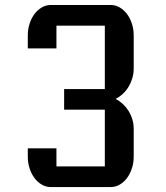

<svg xmlns="http://www.w3.org/2000/svg" viewBox="-20 -759 673 779"><path d="M92.8 -157.2H209V-84H405.3V-314H240.2V-397.5H405.3V-654.8H209V-562.5H92.8V-614.7Q92.8 -640.6 100.1 -663.1Q107.4 -685.5 120.1 -702.4Q132.8 -719.2 149.9 -729Q167 -738.8 186 -738.8H429.2Q448.2 -738.8 465.3 -729Q482.4 -719.2 495.1 -702.4Q507.8 -685.5 515.1 -663.1Q522.5 -640.6 522.5 -614.7V-480.5Q522.5 -460.4 516.8 -441.7Q511.2 -422.9 501.5 -406.7Q491.7 -390.6 478.3 -378.2Q464.8 -365.7 449.2 -357.9Q464.8 -349.6 478.3 -337.2Q491.7 -324.7 501.5 -309.1Q511.2 -293.5 516.8 -274.9Q522.5 -256.3 522.5 -235.8V-124Q522.5 -98.1 515.1 -75.7Q507.8 -53.2 495.1 -36.4Q482.4 -19.5 465.3 -9.8Q448.2 0 429.2 0H186Q167 0 149.9 -9.8Q132.8 -19.5 120.1 -36.4Q107.4 -53.2 100.1 -75.7Q92.8 -98.1 92.8 -124Z"/></svg>

Font: Atomic Age
Style: Regular
Weight: 400
Version: Version 1.007; ttfautohint (v1.4.1) -l 6 -r 46 -G 0 -x 0 -H 